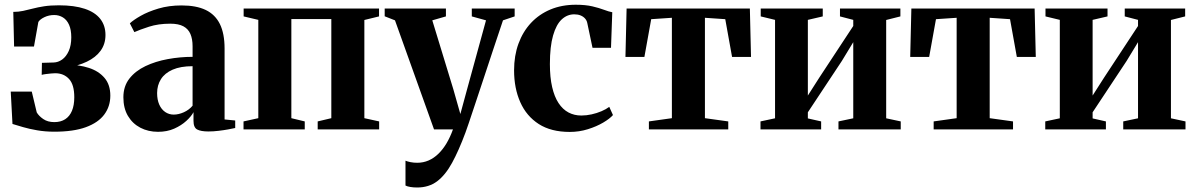

<svg xmlns="http://www.w3.org/2000/svg" viewBox="-20 -560 5170 831"><path d="M215.5 10Q175.5 10 141 4Q106.5 -2 79.8 -9.8Q53 -17.5 34 -23.5L26.5 -163.5H117.5L139 -73.5Q148 -58 167.2 -44.8Q186.5 -31.5 215 -31.5Q243 -31.5 262.2 -44Q281.5 -56.5 291.5 -80.5Q301.5 -104.5 301.5 -139Q301.5 -193.5 278.8 -218.2Q256 -243 219 -243Q213 -243 201.5 -242Q190 -241 178.8 -239.5Q167.5 -238 160.5 -236L161.5 -288L212 -289.5Q232 -290 249.2 -302.5Q266.5 -315 277.5 -339.2Q288.5 -363.5 288.5 -398.5Q288.5 -431 279 -452.5Q269.5 -474 252.5 -484.5Q235.5 -495 214.5 -495Q192 -495 172.5 -485.8Q153 -476.5 146 -465L127 -358.5H41L37.5 -508.5Q59.5 -508.5 79.8 -512.8Q100 -517 121.8 -522.8Q143.5 -528.5 170.8 -532.8Q198 -537 235 -537Q302 -537 346.8 -522Q391.5 -507 414 -478.2Q436.5 -449.5 436.5 -408.5Q436.5 -369.5 415.5 -340.5Q394.5 -311.5 355.8 -293Q317 -274.5 264 -266L270.5 -280Q322 -280 364.5 -266.2Q407 -252.5 432.2 -223Q457.5 -193.5 457.5 -146Q457.5 -99.5 431.2 -64.2Q405 -29 351.5 -9.5Q298 10 215.5 10Z M664 10.5Q621.5 10.5 587.5 -7.2Q553.5 -25 533.8 -58.2Q514 -91.5 514 -139Q514 -186.5 540 -219.8Q566 -253 609.5 -273.8Q653 -294.5 706.2 -304.2Q759.5 -314 813.5 -314V-360Q813.5 -391 804.2 -412.8Q795 -434.5 774 -446Q753 -457.5 717 -457.5Q665.5 -457.5 625.2 -444.5Q585 -431.5 561.5 -421L542 -459Q557.5 -473.5 589 -491.5Q620.5 -509.5 665.8 -523Q711 -536.5 766 -536.5Q829.5 -536.5 870.5 -516.8Q911.5 -497 931.8 -455.8Q952 -414.5 952 -350V-43L998 -38.5V-6Q987 -3.5 968 0Q949 3.5 926.2 6.2Q903.5 9 882 9Q849.5 9 833.5 0.5Q817.5 -8 817.5 -37V-74.5Q808 -56.5 786.5 -36.8Q765 -17 734 -3.2Q703 10.5 664 10.5ZM732 -64Q753 -64 775.8 -74.2Q798.5 -84.5 813.5 -102.5V-273.5Q761.5 -273.5 727.2 -258.5Q693 -243.5 676.5 -217.2Q660 -191 660 -157Q660 -128.5 669.2 -107.5Q678.5 -86.5 695 -75.2Q711.5 -64 732 -64Z M1034 0V-34.5L1098 -48.5V-474L1034.5 -489V-523H1620.5V-489L1557 -473.5V-48.5L1621 -34.5V0H1355V-34.5L1414 -48.5V-477.5H1241V-48.5L1299 -34.5V0Z M1785.5 251.5Q1769 251.5 1755.8 249.2Q1742.5 247 1735 243V135.5Q1743 139 1756.8 141.8Q1770.5 144.5 1785.5 144.5Q1812 144.5 1835 134.5Q1858 124.5 1877.5 105.5Q1897 86.5 1912.8 60Q1928.5 33.5 1940.5 0H1858.5L1689.5 -472L1645 -489.5V-523H1910V-489L1851 -472L1942 -174L1972.5 -66.5L2000.5 -169.5L2083.5 -472L2022 -489V-523H2207.5V-489L2157 -472Q2136 -410 2114.5 -345Q2093 -280 2072.8 -219Q2052.5 -158 2036 -108.2Q2019.5 -58.5 2008.5 -26Q1997.5 6.5 1994.5 14Q1965.5 92 1936.5 145Q1907.5 198 1871.8 224.8Q1836 251.5 1785.5 251.5Z M2446 11Q2365 11 2311.8 -23.2Q2258.5 -57.5 2231.8 -117.8Q2205 -178 2205 -255.5Q2205 -319 2224 -371Q2243 -423 2278.2 -460.8Q2313.5 -498.5 2362.5 -519Q2411.5 -539.5 2472 -539.5Q2514 -539.5 2543.8 -532.5Q2573.5 -525.5 2594.5 -517.5Q2615.5 -509.5 2630 -507L2624.5 -353H2544.5L2522 -459.5Q2520 -471 2512.2 -479.8Q2504.5 -488.5 2492.8 -493.2Q2481 -498 2465.5 -498Q2435 -498 2411.2 -476Q2387.5 -454 2373.8 -406.5Q2360 -359 2360 -282.5Q2360 -225 2369.8 -183Q2379.5 -141 2397.5 -113.8Q2415.5 -86.5 2440.5 -73.2Q2465.5 -60 2496 -60Q2518 -60 2540.5 -65Q2563 -70 2583 -78.5Q2603 -87 2617 -97.5L2633 -62Q2619.5 -46.5 2590.8 -29.5Q2562 -12.5 2524.5 -0.8Q2487 11 2446 11Z M2788.5 0V-34.5L2888 -48.5V-483L2798.5 -477L2769 -313.5H2687L2692 -523H3225.5L3230.5 -313.5H3148.5L3119 -477L3031 -483V-48.5L3132 -34.5V0Z M3271.5 0V-34.5L3334.5 -48V-474L3272.5 -489V-523H3541V-489L3476.5 -474V-146.5L3526 -224L3673 -447.5V-474L3615.5 -489V-523H3877V-489L3815.5 -473.5V-48L3878.5 -34.5V0H3609V-34.5L3673 -48V-377.5L3623.5 -296L3476.5 -74V-47.5L3534 -34.5V0Z M4021 0V-34.5L4120.5 -48.5V-483L4031 -477L4001.5 -313.5H3919.5L3924.5 -523H4458L4463 -313.5H4381L4351.5 -477L4263.5 -483V-48.5L4364.5 -34.5V0Z M4504 0V-34.5L4567 -48V-474L4505 -489V-523H4773.5V-489L4709 -474V-146.5L4758.5 -224L4905.5 -447.5V-474L4848 -489V-523H5109.5V-489L5048 -473.5V-48L5111 -34.5V0H4841.5V-34.5L4905.5 -48V-377.5L4856 -296L4709 -74V-47.5L4766.5 -34.5V0Z"/></svg>

Font: Merriweather 96pt
Style: Bold
Weight: 700
Version: Version 2.100